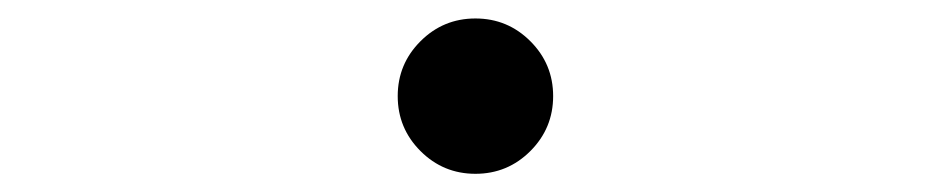

<svg xmlns="http://www.w3.org/2000/svg" viewBox="-20 -485 1040 210"><path d="M439.9 -319.8Q415 -344.7 415 -379.9Q415 -415 439.9 -439.9Q464.8 -464.8 500 -464.8Q535.2 -464.8 560.1 -439.9Q585 -415 585 -379.9Q585 -344.7 560.1 -319.8Q535.2 -294.9 500 -294.9Q464.8 -294.9 439.9 -319.8Z"/></svg>

Font: Gen Jyuu Gothic ExtraLight
Style: Regular
Weight: 100
Designer: [Source Han Sans]
Ryoko NISHIZUKA  (kana & ideographs); Paul D. Hunt (Latin, Greek & Cyrillic); Wenlong ZHANG  (bopomofo
Version: Version 1.002.20150607